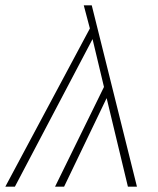

<svg xmlns="http://www.w3.org/2000/svg" viewBox="-33 -702 596 722"><path d="M482 0H448L368 -333L208 0H174L358 -375L315 -555L23 0H-13L305 -595L282 -682H312Z"/></svg>

Font: Fira Sans UltraLight
Style: Italic
Weight: 200
Italic angle: -8°
Designer: Carrois Corporate & Edenspiekermann AG
Foundry: Carrois Corporate GbR & Edenspiekermann AG
Version: Version 4.203;PS 004.203;hotconv 1.0.88;makeotf.lib2.5.64775